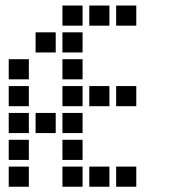

<svg xmlns="http://www.w3.org/2000/svg" viewBox="-20 -708 640 715"><path d="M213.5 -687.5Q212.5 -687.5 212.5 -687.5Q212.5 -687.5 212.5 -686.5V-613.5Q212.5 -612.5 212.5 -612.5Q212.5 -612.5 213.5 -612.5H286.5Q287.5 -612.5 287.5 -612.5Q287.5 -612.5 287.5 -613.5V-686.5Q287.5 -687.5 287.5 -687.5Q287.5 -687.5 286.5 -687.5ZM313.5 -687.5Q312.5 -687.5 312.5 -687.5Q312.5 -687.5 312.5 -686.5V-613.5Q312.5 -612.5 312.5 -612.5Q312.5 -612.5 313.5 -612.5H386.5Q387.5 -612.5 387.5 -612.5Q387.5 -612.5 387.5 -613.5V-686.5Q387.5 -687.5 387.5 -687.5Q387.5 -687.5 386.5 -687.5ZM413.5 -687.5Q412.5 -687.5 412.5 -687.5Q412.5 -687.5 412.5 -686.5V-613.5Q412.5 -612.5 412.5 -612.5Q412.5 -612.5 413.5 -612.5H486.5Q487.5 -612.5 487.5 -612.5Q487.5 -612.5 487.5 -613.5V-686.5Q487.5 -687.5 487.5 -687.5Q487.5 -687.5 486.5 -687.5ZM113.5 -587.5Q112.5 -587.5 112.5 -587.5Q112.5 -587.5 112.5 -586.5V-513.5Q112.5 -512.5 112.5 -512.5Q112.5 -512.5 113.5 -512.5H186.5Q187.5 -512.5 187.5 -512.5Q187.5 -512.5 187.5 -513.5V-586.5Q187.5 -587.5 187.5 -587.5Q187.5 -587.5 186.5 -587.5ZM213.5 -587.5Q212.5 -587.5 212.5 -587.5Q212.5 -587.5 212.5 -586.5V-513.5Q212.5 -512.5 212.5 -512.5Q212.5 -512.5 213.5 -512.5H286.5Q287.5 -512.5 287.5 -512.5Q287.5 -512.5 287.5 -513.5V-586.5Q287.5 -587.5 287.5 -587.5Q287.5 -587.5 286.5 -587.5ZM13.5 -487.5Q12.5 -487.5 12.5 -487.5Q12.5 -487.5 12.5 -486.5V-413.5Q12.5 -412.5 12.5 -412.5Q12.5 -412.5 13.5 -412.5H86.5Q87.5 -412.5 87.5 -412.5Q87.5 -412.5 87.5 -413.5V-486.5Q87.5 -487.5 87.5 -487.5Q87.5 -487.5 86.5 -487.5ZM213.5 -487.5Q212.5 -487.5 212.5 -487.5Q212.5 -487.5 212.5 -486.5V-413.5Q212.5 -412.5 212.5 -412.5Q212.5 -412.5 213.5 -412.5H286.5Q287.5 -412.5 287.5 -412.5Q287.5 -412.5 287.5 -413.5V-486.5Q287.5 -487.5 287.5 -487.5Q287.5 -487.5 286.5 -487.5ZM13.5 -387.5Q12.5 -387.5 12.5 -387.5Q12.5 -387.5 12.5 -386.5V-313.5Q12.5 -312.5 12.5 -312.5Q12.5 -312.5 13.5 -312.5H86.5Q87.5 -312.5 87.5 -312.5Q87.5 -312.5 87.5 -313.5V-386.5Q87.5 -387.5 87.5 -387.5Q87.5 -387.5 86.5 -387.5ZM213.5 -387.5Q212.5 -387.5 212.5 -387.5Q212.5 -387.5 212.5 -386.5V-313.5Q212.5 -312.5 212.5 -312.5Q212.5 -312.5 213.5 -312.5H286.5Q287.5 -312.5 287.5 -312.5Q287.5 -312.5 287.5 -313.5V-386.5Q287.5 -387.5 287.5 -387.5Q287.5 -387.5 286.5 -387.5ZM313.5 -387.5Q312.5 -387.5 312.5 -387.5Q312.5 -387.5 312.5 -386.5V-313.5Q312.5 -312.5 312.5 -312.5Q312.5 -312.5 313.5 -312.5H386.5Q387.5 -312.5 387.5 -312.5Q387.5 -312.5 387.5 -313.5V-386.5Q387.5 -387.5 387.5 -387.5Q387.5 -387.5 386.5 -387.5ZM413.5 -387.5Q412.5 -387.5 412.5 -387.5Q412.5 -387.5 412.5 -386.5V-313.5Q412.5 -312.5 412.5 -312.5Q412.5 -312.5 413.5 -312.5H486.5Q487.5 -312.5 487.5 -312.5Q487.5 -312.5 487.5 -313.5V-386.5Q487.5 -387.5 487.5 -387.5Q487.5 -387.5 486.5 -387.5ZM13.5 -287.5Q12.5 -287.5 12.5 -287.5Q12.5 -287.5 12.5 -286.5V-213.5Q12.5 -212.5 12.5 -212.5Q12.5 -212.5 13.5 -212.5H86.5Q87.5 -212.5 87.5 -212.5Q87.5 -212.5 87.5 -213.5V-286.5Q87.5 -287.5 87.5 -287.5Q87.5 -287.5 86.5 -287.5ZM113.5 -287.5Q112.5 -287.5 112.5 -287.5Q112.5 -287.5 112.5 -286.5V-213.5Q112.5 -212.5 112.5 -212.5Q112.5 -212.5 113.5 -212.5H186.5Q187.5 -212.5 187.5 -212.5Q187.5 -212.5 187.5 -213.5V-286.5Q187.5 -287.5 187.5 -287.5Q187.5 -287.5 186.5 -287.5ZM213.5 -287.5Q212.5 -287.5 212.5 -287.5Q212.5 -287.5 212.5 -286.5V-213.5Q212.5 -212.5 212.5 -212.5Q212.5 -212.5 213.5 -212.5H286.5Q287.5 -212.5 287.5 -212.5Q287.5 -212.5 287.5 -213.5V-286.5Q287.5 -287.5 287.5 -287.5Q287.5 -287.5 286.5 -287.5ZM13.5 -187.5Q12.5 -187.5 12.5 -187.5Q12.5 -187.5 12.5 -186.5V-113.5Q12.5 -112.5 12.5 -112.5Q12.5 -112.5 13.5 -112.5H86.5Q87.5 -112.5 87.5 -112.5Q87.5 -112.5 87.5 -113.5V-186.5Q87.5 -187.5 87.5 -187.5Q87.5 -187.5 86.5 -187.5ZM213.5 -187.5Q212.5 -187.5 212.5 -187.5Q212.5 -187.5 212.5 -186.5V-113.5Q212.5 -112.5 212.5 -112.5Q212.5 -112.5 213.5 -112.5H286.5Q287.5 -112.5 287.5 -112.5Q287.5 -112.5 287.5 -113.5V-186.5Q287.5 -187.5 287.5 -187.5Q287.5 -187.5 286.5 -187.5ZM13.5 -87.5Q12.5 -87.5 12.5 -87.5Q12.5 -87.5 12.5 -86.5V-13.5Q12.5 -12.5 12.5 -12.5Q12.5 -12.5 13.5 -12.5H86.5Q87.5 -12.5 87.5 -12.5Q87.5 -12.5 87.5 -13.5V-86.5Q87.5 -87.5 87.5 -87.5Q87.5 -87.5 86.5 -87.5ZM213.5 -87.5Q212.5 -87.5 212.5 -87.5Q212.5 -87.5 212.5 -86.5V-13.5Q212.5 -12.5 212.5 -12.5Q212.5 -12.5 213.5 -12.5H286.5Q287.5 -12.5 287.5 -12.5Q287.5 -12.5 287.5 -13.5V-86.5Q287.5 -87.5 287.5 -87.5Q287.5 -87.5 286.5 -87.5ZM313.5 -87.5Q312.5 -87.5 312.5 -87.5Q312.5 -87.5 312.5 -86.5V-13.5Q312.5 -12.5 312.5 -12.5Q312.5 -12.5 313.5 -12.5H386.5Q387.5 -12.5 387.5 -12.5Q387.5 -12.5 387.5 -13.5V-86.5Q387.5 -87.5 387.5 -87.5Q387.5 -87.5 386.5 -87.5ZM413.5 -87.5Q412.5 -87.5 412.5 -87.5Q412.5 -87.5 412.5 -86.5V-13.5Q412.5 -12.5 412.5 -12.5Q412.5 -12.5 413.5 -12.5H486.5Q487.5 -12.5 487.5 -12.5Q487.5 -12.5 487.5 -13.5V-86.5Q487.5 -87.5 487.5 -87.5Q487.5 -87.5 486.5 -87.5Z"/></svg>

Font: Doto Black
Style: Regular
Weight: 900
Monospace: yes
Version: Version 1.000